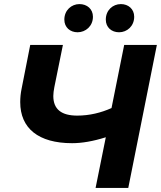

<svg xmlns="http://www.w3.org/2000/svg" viewBox="-20 -920 789 940"><path d="M360 -762C399 -762 435 -792 435 -838C435 -876 406 -900 369 -900C330 -900 295 -870 295 -824C295 -786 323 -762 360 -762ZM563 -762C602 -762 637 -792 637 -838C637 -876 608 -900 572 -900C532 -900 498 -870 498 -824C498 -786 526 -762 563 -762ZM588 -700 526 -391C475 -368 418 -354 358 -354C282 -354 241 -384 241 -450C241 -463 243 -477 246 -493L288 -700H128L86 -487C81 -463 79 -441 79 -420C79 -292 168 -219 333 -219C380 -219 435 -228 498 -248L448 0H608L748 -700Z"/></svg>

Font: AWKNG-Font
Style: Bold Italic
Weight: 700
Italic angle: -11.3°
Designer: Awakening Church
Foundry: Awakening Church
Version: Version 1.700;PS 001.700;hotconv 1.0.88;makeotf.lib2.5.64775